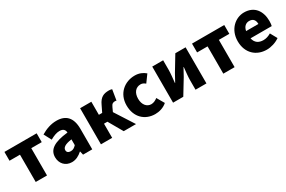

<svg xmlns="http://www.w3.org/2000/svg" viewBox="98 -1595 3903 2621"><g transform="rotate(-30 2049.5 -284.5)"><path d="M195 0H373V-430H538V-569H30V-430H195Z M761 14C824 14 877 -15 924 -57H928L941 0H1086V-323C1086 -501 1003 -583 856 -583C767 -583 686 -553 611 -508L673 -391C730 -423 777 -441 822 -441C880 -441 904 -414 908 -368C686 -344 592 -279 592 -159C592 -64 656 14 761 14ZM822 -124C785 -124 761 -140 761 -173C761 -213 797 -245 908 -260V-169C882 -141 858 -124 822 -124Z M1584 -299 1612 -360C1632 -408 1655 -414 1683 -414C1691 -414 1698 -412 1705 -410L1732 -575C1718 -580 1702 -583 1685 -583C1600 -583 1546 -560 1501 -464L1452 -363H1400V-569H1223V0H1400V-223H1454L1582 0H1776Z M2074 14C2134 14 2206 -4 2261 -53L2193 -170C2164 -147 2130 -130 2094 -130C2024 -130 1973 -190 1973 -284C1973 -379 2022 -439 2100 -439C2125 -439 2147 -430 2173 -408L2256 -522C2213 -559 2159 -583 2090 -583C1931 -583 1791 -473 1791 -284C1791 -96 1914 14 2074 14Z M2360 0H2521L2661 -230C2679 -262 2707 -315 2726 -349H2730C2723 -279 2714 -204 2714 -148V0H2886V-569H2724L2585 -339C2568 -306 2538 -254 2520 -220H2516C2523 -289 2532 -365 2532 -421V-569H2360Z M3152 0H3330V-430H3495V-569H2987V-430H3152Z M3832 14C3899 14 3977 -9 4036 -51L3977 -158C3936 -134 3898 -122 3857 -122C3785 -122 3731 -154 3715 -232H4049C4053 -245 4057 -277 4057 -308C4057 -464 3977 -583 3813 -583C3675 -583 3543 -469 3543 -284C3543 -96 3669 14 3832 14ZM3712 -348C3724 -416 3767 -447 3816 -447C3881 -447 3906 -405 3906 -348Z"/></g></svg>

Font: Noto Sans Korean Black
Style: Bold
Weight: 900
Designer: Ryoko NISHIZUKA (kana & ideographs); Paul D. Hunt (Latin, Greek & Cyrillic); Wenlong ZHANG (bopomofo); Sandoll Communica
Foundry: Adobe Systems Incorporated
Version: Version 1.000;PS 1;hotconv 1.0.78;makeotf.lib2.5.61930